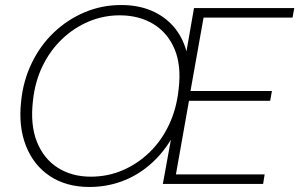

<svg xmlns="http://www.w3.org/2000/svg" viewBox="-20 -732 1191 764"><path d="M336 12Q244 12 179 -31Q114 -74 83.5 -151Q53 -228 64 -328Q72 -410 106 -480.5Q140 -551 194 -602.5Q248 -654 316.5 -683Q385 -712 462 -712Q529 -712 581.5 -690Q634 -668 670 -627Q706 -586 722 -528L752 -700H1151L1144 -662H790L738 -370H1062L1055 -331H732L680 -38H1033L1027 0H628L660 -176Q624 -117 574 -74.5Q524 -32 463.5 -10Q403 12 336 12ZM341 -29Q408 -29 467 -54Q526 -79 574 -125Q622 -171 652.5 -235.5Q683 -300 691 -379Q702 -472 674.5 -537Q647 -602 590 -636.5Q533 -671 456 -671Q392 -671 333.5 -646.5Q275 -622 227.5 -577Q180 -532 149.5 -469.5Q119 -407 111 -330Q100 -235 127 -167.5Q154 -100 210 -64.5Q266 -29 341 -29Z"/></svg>

Font: DM Sans 18pt ExtraLight
Style: Italic
Weight: 250
Italic angle: -10°
Designer: Colophon Foundry, Jonny Pinhorn
Foundry: Colophon Foundry
Version: Version 4.004;gftools[0.9.30]